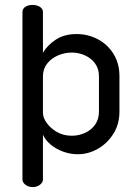

<svg xmlns="http://www.w3.org/2000/svg" viewBox="-20 -758 541 778"><path d="M113 0Q95 0 83 -9.5Q71 -19 71 -30V-709Q71 -723 83 -730.5Q95 -738 111 -738Q130 -738 142 -730Q154 -722 154 -709V-544Q171 -574 205.5 -597Q240 -620 290 -620Q337 -620 376.5 -599Q416 -578 440 -539.5Q464 -501 464 -449V-306Q464 -255 439.5 -216Q415 -177 376.5 -155Q338 -133 295 -133Q265 -133 236 -143.5Q207 -154 185.5 -172Q164 -190 154 -212V-30Q154 -19 142 -9.5Q130 0 113 0ZM271 -208Q299 -208 324.5 -219.5Q350 -231 365.5 -253Q381 -275 381 -306V-449Q381 -479 365.5 -500.5Q350 -522 324.5 -533.5Q299 -545 271 -545Q241 -545 214 -533Q187 -521 170.5 -499.5Q154 -478 154 -449V-301Q154 -281 169.5 -259.5Q185 -238 211 -223Q237 -208 271 -208Z"/></svg>

Font: Dosis ExtraLight Medium
Style: Regular
Weight: 500
Version: Version 3.001; ttfautohint (v1.8.2)